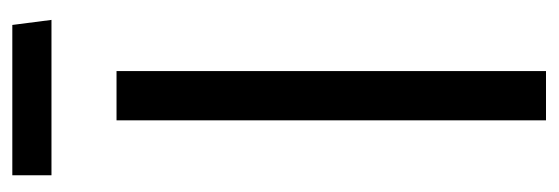

<svg xmlns="http://www.w3.org/2000/svg" viewBox="-310 -574 885 304"><g transform="rotate(-90 132.0 -422.5)"><path d="M171 0V-680H93V0ZM6 -783H252L244 -845H6Z"/></g></svg>

Font: Catamaran
Style: Regular
Weight: 400
Designer: Pria Ravichandran
Version: Version 2.000